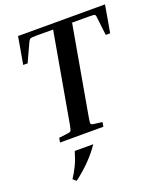

<svg xmlns="http://www.w3.org/2000/svg" viewBox="-165 -787 967 1141"><g transform="rotate(-20 318.5 -216.0)"><path d="M57 -508 87 -680H637L607 -508H579L566 -619Q565 -632 562.5 -637.5Q560 -643 550.5 -644Q541 -645 517 -645H416L317 -84Q311 -50 313 -43.5Q315 -37 330 -35L384 -28L379 0H105L110 -28L166 -35Q183 -37 187 -43.5Q191 -50 197 -84L296 -645H195Q172 -645 161.5 -644Q151 -643 146.5 -637.5Q142 -632 136 -619L85 -508ZM120 248 100 230Q122 197 139 161.5Q156 126 170 77H287Q256 123 214.5 165.5Q173 208 120 248Z"/></g></svg>

Font: Inria Serif
Style: Bold Italic
Weight: 700
Italic angle: -10°
Designer: Black Foundry Team
Foundry: Black Foundry
Version: Version 1.000; ttfautohint (v1.8.3)